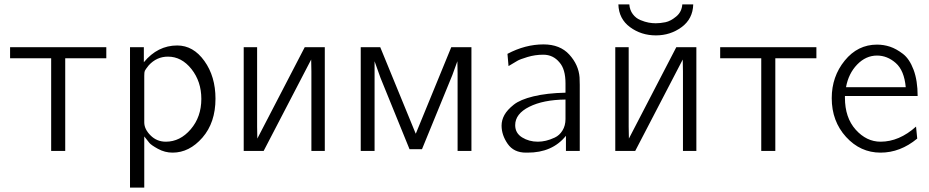

<svg xmlns="http://www.w3.org/2000/svg" viewBox="-20 -687 4231 874"><path d="M25.9 -421.9V-472.2H463.9V-421.9H276.9V0H212.9V-421.9Z M571.8 167V-472.2H634.8V-403.8Q697.8 -480 786.6 -480Q859.9 -480 910.4 -409.4Q960.9 -338.9 960.9 -237.8Q960.9 -128.9 901.4 -60.5Q841.8 7.8 765.6 7.8Q730.5 7.8 699 -9.5Q667.5 -26.9 659.7 -36.9Q651.9 -46.9 636.7 -65.9V167ZM636.7 -129.9Q636.7 -99.1 665.3 -70.6Q693.8 -42 734.9 -42Q799.8 -42 848.1 -98.4Q896.5 -154.8 896.5 -236.8Q896.5 -315.9 851.6 -372.6Q806.6 -429.2 744.6 -429.2Q692.9 -429.2 656.7 -389.2Q641.6 -370.1 639.2 -364.5Q636.7 -358.9 636.7 -341.8Z M1089.4 0V-472.2H1150.4V-109.9L1151.4 -56.2L1367.2 -472.2H1458.5V0H1397.5V-361.8L1396.5 -416L1180.2 0Z M1622.1 0V-472.2H1710.9L1872.1 -79.1H1873L2034.2 -472.2H2126V0H2063V-355L2062 -408.2L2039.1 -345.2L1900.9 -7.8H1844.2L1711.9 -333L1685.1 -408.2V0Z M2263.2 -115.2Q2263.2 -140.1 2276.1 -163.6Q2289.1 -187 2318.6 -210.4Q2348.1 -233.9 2408.7 -248.5Q2469.2 -263.2 2554.2 -265.1V-307.1Q2554.2 -372.1 2526.9 -402.8Q2498 -438 2453.1 -438Q2416 -438 2381.1 -427.5Q2346.2 -417 2334.7 -409.9Q2323.2 -402.8 2294.9 -386.2L2290 -441.9Q2371.1 -484.9 2454.1 -484.9Q2529.3 -484.9 2571.5 -438.5Q2613.8 -392.1 2618.2 -335L2619.1 -300.8V0H2556.2V-68.8Q2494.1 8.3 2380.9 7.8H2374Q2318.8 7.8 2291 -32.2Q2263.2 -72.3 2263.2 -115.2ZM2325.2 -117.2Q2325.2 -81.1 2356.7 -61.5Q2388.2 -42 2428.2 -42Q2446.3 -42 2465.1 -46.4Q2483.9 -50.8 2505.4 -60.8Q2526.9 -70.8 2540.5 -93Q2554.2 -115.2 2554.2 -145V-233.9Q2453.1 -232.9 2389.2 -200.9Q2325.2 -168.9 2325.2 -117.2Z M2780.8 0V-472.2H2841.8V-109.9L2842.8 -56.2L3058.6 -472.2H3149.9V0H3088.9V-361.8L3087.9 -416L2871.6 0ZM2794.9 -667H2844.7Q2846.7 -641.1 2860.6 -622.6Q2874.5 -604 2895.5 -595.5Q2916.5 -586.9 2933.1 -584Q2949.7 -581.1 2964.8 -581.1Q2985.8 -581.1 3009.3 -585.9Q3032.7 -590.8 3058.1 -611.8Q3083.5 -632.8 3085.9 -667H3135.7Q3133.8 -601.1 3082.8 -563.5Q3031.7 -525.9 2965.8 -525.9Q2898.9 -525.9 2847.9 -563.5Q2796.9 -601.1 2794.9 -667Z M3258.3 -421.9V-472.2H3696.3V-421.9H3509.3V0H3445.3V-421.9Z M3766.1 -240.2Q3766.1 -338.4 3825.2 -411.1Q3884.3 -483.9 3972.2 -483.9Q4002.9 -483.9 4031.5 -474.4Q4060.1 -464.8 4090.1 -441.9Q4120.1 -418.9 4138.7 -369.4Q4157.2 -319.8 4157.2 -250H3826.2V-242.2Q3826.2 -151.4 3875.2 -96.7Q3924.3 -42 3988.3 -42Q4073.2 -42 4149.9 -110.8L4155.3 -56.2Q4078.1 7.8 3988.3 7.8Q3896.5 7.8 3831.3 -63.7Q3766.1 -135.3 3766.1 -240.2ZM3831.1 -290H4103Q4096.2 -366.2 4057.6 -400.1Q4019 -434.1 3972.2 -434.1Q3921.4 -434.1 3881.8 -393.1Q3842.3 -352.1 3831.1 -290Z"/></svg>

Font: CMU Bright
Style: Roman
Weight: 500
Version: Version 0.7.0